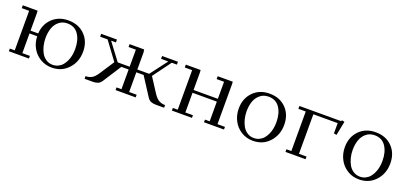

<svg xmlns="http://www.w3.org/2000/svg" viewBox="8 -1101 3712 1758"><g transform="rotate(20 1864.5 -222.5)"><path d="M32.2 -411.1V-439H176.8L178.2 -411.1V-245.1H252.9Q258.3 -336.4 319.3 -394.3Q380.4 -452.1 474.1 -452.1Q573.7 -452.1 635.3 -389.4Q696.8 -326.7 696.8 -228Q696.8 -129.4 634.3 -61.3Q571.8 6.8 474.1 6.8Q411.6 6.8 361.1 -23.9Q310.5 -54.7 282.5 -105.7Q254.4 -156.7 252.9 -217.8H178.2V-25.9H252V0H56.2V-25.9H104V-411.1ZM330.1 -228Q330.1 -189.5 338.9 -153.1Q347.7 -116.7 364.7 -86.7Q381.8 -56.6 410.2 -38.3Q438.5 -20 474.1 -20Q503.4 -20 527.8 -32Q552.2 -43.9 568.8 -63.7Q585.4 -83.5 597.4 -110.1Q609.4 -136.7 614.7 -166Q620.1 -195.3 620.1 -226.1Q620.1 -312.5 583 -367.7Q545.9 -422.9 474.1 -422.9Q426.3 -422.9 393.1 -395.5Q359.9 -368.2 345 -325.2Q330.1 -282.2 330.1 -228Z M793.9 0V-25.9Q827.6 -25.9 853 -39.8Q878.4 -53.7 903.8 -91.8L998 -235.8L868.7 -411.1H795.9V-439H949.7V-411.1H902.8L1027.8 -245.1H1144V-411.1H1072.8V-439H1214.8L1218.8 -411.1V-245.1H1334L1460 -411.1H1389.6V-439H1543.9V-411.1H1493.7L1364.7 -235.8L1458 -91.8Q1483.4 -53.7 1509.3 -39.8Q1535.2 -25.9 1568.8 -25.9V0H1488.8Q1460 0 1439.5 -8.5Q1418.9 -17.1 1403.8 -41L1290 -217.8H1218.8V-25.9H1292V0H1095.7V-25.9H1144V-217.8H1072.8L959 -41Q943.8 -17.1 923.3 -8.5Q902.8 0 874 0Z M1620.6 -411.1V-439H1765.1L1766.6 -411.1V-245.1H2003.4V-411.1H1931.2V-439H2078.6L2079.6 -411.1V-25.9H2152.3V0H1957.5V-25.9H2003.4V-217.8H1766.6V-25.9H1840.3V0H1644.5V-25.9H1692.4V-411.1Z M2213.4 -228Q2213.4 -325.7 2274.7 -388.9Q2335.9 -452.1 2434.6 -452.1Q2534.2 -452.1 2595.2 -389.6Q2656.2 -327.1 2656.2 -228Q2656.2 -129.4 2594.2 -61.3Q2532.2 6.8 2434.6 6.8Q2370.6 6.8 2319.6 -25.1Q2268.6 -57.1 2241 -110.6Q2213.4 -164.1 2213.4 -228ZM2289.6 -228Q2289.6 -189.5 2298.6 -153.1Q2307.6 -116.7 2324.7 -86.7Q2341.8 -56.6 2370.4 -38.3Q2398.9 -20 2434.6 -20Q2463.9 -20 2488.3 -32Q2512.7 -43.9 2529.3 -63.7Q2545.9 -83.5 2557.9 -110.1Q2569.8 -136.7 2575.2 -166Q2580.6 -195.3 2580.6 -226.1Q2580.6 -312.5 2543.5 -367.7Q2506.3 -422.9 2434.6 -422.9Q2386.7 -422.9 2353.3 -395.5Q2319.8 -368.2 2304.7 -325.2Q2289.6 -282.2 2289.6 -228Z M2727.5 -411.1V-439H3135.3L3137.2 -449.2L3164.6 -443.8L3137.2 -306.2L3110.4 -311V-411.1H2873.5V-25.9H2947.3V0H2751.5V-25.9H2799.3V-411.1Z M3247.1 -228Q3247.1 -325.7 3308.3 -388.9Q3369.6 -452.1 3468.3 -452.1Q3567.9 -452.1 3628.9 -389.6Q3689.9 -327.1 3689.9 -228Q3689.9 -129.4 3627.9 -61.3Q3565.9 6.8 3468.3 6.8Q3404.3 6.8 3353.3 -25.1Q3302.2 -57.1 3274.7 -110.6Q3247.1 -164.1 3247.1 -228ZM3323.2 -228Q3323.2 -189.5 3332.3 -153.1Q3341.3 -116.7 3358.4 -86.7Q3375.5 -56.6 3404.1 -38.3Q3432.6 -20 3468.3 -20Q3497.6 -20 3522 -32Q3546.4 -43.9 3563 -63.7Q3579.6 -83.5 3591.6 -110.1Q3603.5 -136.7 3608.9 -166Q3614.3 -195.3 3614.3 -226.1Q3614.3 -312.5 3577.1 -367.7Q3540 -422.9 3468.3 -422.9Q3420.4 -422.9 3387 -395.5Q3353.5 -368.2 3338.4 -325.2Q3323.2 -282.2 3323.2 -228Z"/></g></svg>

Font: Dehuti Alt
Style: Book
Weight: 400
Version: Version 1.2